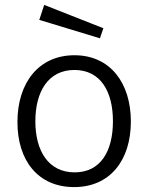

<svg xmlns="http://www.w3.org/2000/svg" viewBox="-20 -752 604 782"><path d="M160 -732 140 -671 387 -596 401 -637ZM282 10C428 10 513 -99 513 -257C513 -414 429 -527 283 -527C138 -527 51 -415 51 -255C51 -98 135 10 282 10ZM284 -50C176 -50 124 -139 124 -258C124 -378 176 -467 283 -467C390 -467 440 -379 440 -258C440 -138 391 -50 284 -50Z"/></svg>

Font: United Sans Light
Style: Regular
Weight: 300
Designer: Pablo Impallari, Rodrigo Fuenzalida (Modified by Dan O. Williams)
Version: Version 1.000;PS 001.000;hotconv 1.0.88;makeotf.lib2.5.64775